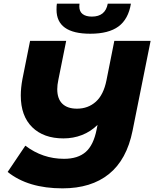

<svg xmlns="http://www.w3.org/2000/svg" viewBox="-20 -924 846 1053"><path d="M806 -700 707 -207Q675 -48 577.5 30.5Q480 109 323 109Q134 109 22 19L119 -125Q214 -53 331 -53Q407 -53 450 -90.5Q493 -128 510 -214L515 -239Q477 -202 429.5 -183.5Q382 -165 328 -165Q219 -165 156.5 -226.5Q94 -288 94 -400Q94 -442 103 -490L145 -700H343L300 -486Q294 -458 294 -435Q294 -382 322 -355Q350 -328 402 -328Q463 -328 505.5 -366Q548 -404 564 -484L607 -700ZM290 -871Q290 -893 292 -904H416Q415 -899 415 -889Q415 -861 433 -847Q451 -833 484 -833Q558 -833 571 -904H698Q684 -819 630 -779Q576 -739 475 -739Q290 -739 290 -871Z"/></svg>

Font: Montserrat Alternates ExtraBold
Style: Italic
Weight: 800
Italic angle: -11.3°
Designer: Julieta Ulanovsky
Foundry: Julieta Ulanovsky
Version: Version 7.200